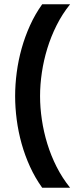

<svg xmlns="http://www.w3.org/2000/svg" viewBox="-20 -731 361 901"><path d="M178 150Q145 104 121 51.5Q97 -1 81.5 -56.5Q66 -112 58.5 -169Q51 -226 51 -280Q51 -334 58.5 -391Q66 -448 81.5 -503.5Q97 -559 121 -612Q145 -665 178 -711H309Q272 -665 245.5 -612Q219 -559 202 -503.5Q185 -448 176.5 -391Q168 -334 168 -280Q168 -226 176.5 -169Q185 -112 202 -56.5Q219 -1 245.5 51.5Q272 104 309 150Z"/></svg>

Font: CyStack Display SemiBold
Style: Regular
Weight: 600
Designer: Weizhong Zhang
Foundry: 本地遙控
Version: Version 1.000;Glyphs 3.1.2 (3151)